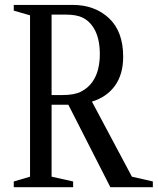

<svg xmlns="http://www.w3.org/2000/svg" viewBox="-20 -782 658 802"><path d="M37.5 0V-24L105.5 -44V-718L37.5 -737.5V-761.5H283Q376 -761.5 435.2 -706Q494.5 -650.5 494.5 -545Q494.5 -471.5 460.2 -424Q426 -376.5 364 -357.5L531 -44L618.5 -24V0H441L265.5 -344.5H195.5V-44L285.5 -24V0ZM195.5 -385H242Q291 -385 319 -399.5Q347 -414 365 -438.5Q382.5 -463 389.8 -493.2Q397 -523.5 397 -555Q397 -614.5 378 -653Q359 -691.5 325 -708.5Q299.5 -721 253.5 -721H195.5Z"/></svg>

Font: Libre Caslon Condensed
Style: Regular
Weight: 400
Designer: Pablo Impallari, Rodrigo Fuenzalida, Katja Schimmel, Ertekin Erdin
Foundry: Pablo Impallari, Rodrigo Fuenzalida
Version: Version 2.000; ttfautohint (v1.8.4.7-5d5b);gftools[0.9.33]